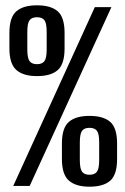

<svg xmlns="http://www.w3.org/2000/svg" viewBox="-20 -701 473 724"><path d="M317.5 3Q266 3 239.8 -20Q213.5 -43 213.5 -101V-160Q213.5 -218.5 239.5 -241.2Q265.5 -264 317.5 -264Q370 -264 395.8 -241.2Q421.5 -218.5 421.5 -160V-101Q421.5 -42.5 395.8 -19.8Q370 3 317.5 3ZM119.5 -414Q68 -414 41.8 -437Q15.5 -460 15.5 -518V-577Q15.5 -635.5 41.5 -658.2Q67.5 -681 119.5 -681Q172 -681 197.8 -658.2Q223.5 -635.5 223.5 -577V-518Q223.5 -459.5 197.8 -436.8Q172 -414 119.5 -414ZM30 0 337.5 -674H400L92 0ZM317.5 -42Q337 -42 345.5 -53.5Q354 -65 354 -97.5V-164Q354 -196.5 345.5 -207.8Q337 -219 317.5 -219Q298 -219 289.5 -207.8Q281 -196.5 281 -164V-97.5Q281 -65 289.5 -53.5Q298 -42 317.5 -42ZM119.5 -459Q139 -459 147.5 -470.5Q156 -482 156 -514.5V-581Q156 -613.5 147.5 -624.8Q139 -636 119.5 -636Q100 -636 91.5 -624.8Q83 -613.5 83 -581V-514.5Q83 -482 91.5 -470.5Q100 -459 119.5 -459Z"/></svg>

Font: Anybody Condensed Medium
Style: Regular
Weight: 500
Width: 3
Designer: Tyler Finck
Foundry: Etcetera Type Company
Version: Version 1.010; ttfautohint (v1.8.3) -l 8 -r 50 -G 200 -x 14 